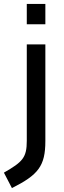

<svg xmlns="http://www.w3.org/2000/svg" viewBox="-52 -726 328 982"><path d="M85 -6C85 80 64 102 -32 157L9 236C144 168 180 123 180 -5V-499H85ZM85 -602H180V-706H85Z"/></svg>

Font: TitilliumText22L
Style: 600 wt
Weight: 600
Designer: Campivisivi
Foundry: Campivisivi
Version: 1.000